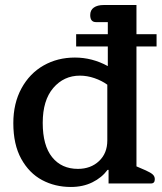

<svg xmlns="http://www.w3.org/2000/svg" viewBox="-20 -730 643 764"><path d="M33 -240Q33 -319 65.5 -378.5Q98 -438 153.5 -469.5Q209 -501 278 -501Q347 -501 409 -467V-545H283V-594H409V-642H362Q339 -642 339 -670Q339 -690 353.5 -700Q368 -710 392 -710H523V-594H603V-545H523V-68L560 -52Q580 -43 588 -35.5Q596 -28 596 -17Q596 0 581 0H412V-54H408Q385 -23 347.5 -4.5Q310 14 262 14Q199 14 147.5 -13.5Q96 -41 64.5 -98Q33 -155 33 -240ZM407 -171V-393Q385 -409 356 -419Q327 -429 298 -429Q234 -429 192 -380Q150 -331 150 -241Q150 -151 187.5 -104.5Q225 -58 290 -58Q341 -58 374 -89Q407 -120 407 -171Z"/></svg>

Font: MaitreeSemiBold
Style: Regular
Weight: 600
Designer: CadsonDemak Team
Foundry: CadsonDemak
Version: Version 1.000